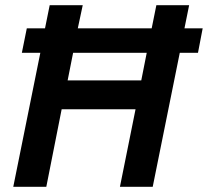

<svg xmlns="http://www.w3.org/2000/svg" viewBox="-20 -718 799 738"><path d="M441 0 501 -298H217L158 0H31L135 -515H64L83 -609H153L171 -698H298L279 -609H563L581 -698H707L689 -609H759L741 -515H671L567 0ZM240 -409H523L544 -515H261Z"/></svg>

Font: IBM Plex Sans SemiBold
Style: Italic
Weight: 600
Italic angle: -11.31°
Designer: Mike Abbink, Paul van der Laan, Pieter van Rosmalen
Foundry: Bold Monday
Version: Version 3.201